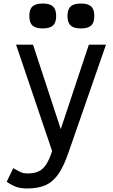

<svg xmlns="http://www.w3.org/2000/svg" viewBox="-20 -871 640 1087"><path d="M134 196Q98 196 73 187.5Q48 179 18 158L55 81Q86 99 100.5 105Q115 111 134 111Q172 111 197 100Q222 89 240.5 61.5Q259 34 275 -16L71 -618H167L324 -140L483 -618H580L369 -11Q343 66 312.5 111.5Q282 157 239.5 176.5Q197 196 134 196ZM438 -710Q398 -710 380 -726.5Q362 -743 362 -781Q362 -818 380 -834.5Q398 -851 438 -851Q478 -851 496 -834.5Q514 -818 514 -781Q514 -743 496 -726.5Q478 -710 438 -710ZM222 -710Q182 -710 164 -726.5Q146 -743 146 -781Q146 -818 164 -834.5Q182 -851 222 -851Q262 -851 280 -834.5Q298 -818 298 -781Q298 -743 280 -726.5Q262 -710 222 -710Z"/></svg>

Font: Victor Mono SemiBold
Style: Regular
Weight: 600
Monospace: yes
Designer: Rune Bjørnerås
Version: Version 1.561;gftools[0.9.30]